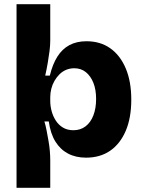

<svg xmlns="http://www.w3.org/2000/svg" viewBox="-20 -737 679 917"><path d="M59 160V-272V-717H220V-543Q220 -520 216.5 -493Q213 -466 208 -436.5Q203 -407 196 -376H218Q231 -430 254 -466.5Q277 -503 311.5 -521.5Q346 -540 393 -540Q459 -540 506.5 -506.5Q554 -473 580.5 -410.5Q607 -348 607 -261Q607 -174 580.5 -112Q554 -50 506 -17Q458 16 391 16Q342 16 305 -3.5Q268 -23 244.5 -61Q221 -99 213 -157H192Q198 -138 202.5 -114Q207 -90 211.5 -65Q216 -40 218 -16Q220 8 220 30V160ZM331 -115Q364 -115 388.5 -133.5Q413 -152 426 -186Q439 -220 439 -264Q439 -309 426 -341.5Q413 -374 390 -392.5Q367 -411 335 -411Q314 -411 296 -403.5Q278 -396 264 -382Q250 -368 240 -350.5Q230 -333 225 -313Q220 -293 220 -273V-254Q220 -231 226.5 -206.5Q233 -182 246.5 -161Q260 -140 281 -127.5Q302 -115 331 -115Z"/></svg>

Font: Bricolage Grotesque 24pt ExtraBold
Style: Regular
Weight: 800
Designer: Mathieu Triay
Foundry: Atelier Triay
Version: Version 1.001;gftools[0.9.33.dev8+g029e19f]